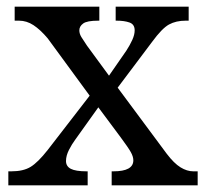

<svg xmlns="http://www.w3.org/2000/svg" viewBox="-20 -556 618 576"><path d="M5 0V-42H14Q50 -42 72 -55.5Q94 -69 123 -106L249 -269L123 -441Q101 -467 80.5 -480.5Q60 -494 37 -494H24V-536H278V-494H275Q241 -494 229.5 -485.5Q218 -477 218 -465Q218 -455 224 -445Q230 -435 241 -419L307 -329L359 -404Q370 -421 377 -436.5Q384 -452 384 -465Q384 -483 368.5 -488.5Q353 -494 330 -494H327V-536H546V-494H537Q508 -494 487 -482.5Q466 -471 436 -430L333 -293L480 -95Q502 -66 521.5 -54Q541 -42 560 -42H573V0H315V-42H320Q380 -42 380 -75Q380 -86 372.5 -99.5Q365 -113 342 -144L275 -234L205 -136Q196 -124 187 -106.5Q178 -89 178 -73Q178 -57 192.5 -49.5Q207 -42 240 -42H243V0Z"/></svg>

Font: Noto Serif NP Hmong
Style: Regular
Weight: 400
Designer: Dalton Maag Ltd
Foundry: Dalton Maag Ltd
Version: Version 1.001